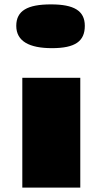

<svg xmlns="http://www.w3.org/2000/svg" viewBox="-20 -850 458 870"><path d="M215.3 -631.8C320.8 -631.8 364.3 -663.1 364.3 -732.9C364.3 -801.8 314.5 -830.1 210.9 -830.1C105 -830.1 53.7 -801.8 53.7 -732.9C53.7 -663.1 112.8 -631.8 215.3 -631.8ZM81.1 0H343.8V-497.6H81.1Z"/></svg>

Font: Plaster
Style: Regular
Weight: 400
Designer: Eben Sorkin
Foundry: Eben Sorkin
Version: Version 1.007